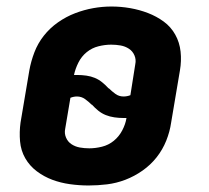

<svg xmlns="http://www.w3.org/2000/svg" viewBox="-20 -561 640 589"><path d="M252 8Q223 8 194.5 4Q166 0 140.5 -9.5Q115 -19 93 -35.5Q71 -52 57.5 -75.5Q44 -99 41.5 -127.5Q39 -156 43 -185L70 -345Q75 -373 85.5 -400.5Q96 -428 114.5 -451.5Q133 -475 158 -492.5Q183 -510 210.5 -520.5Q238 -531 266 -536Q294 -541 322 -541Q322 -541 322 -541Q322 -541 322 -541Q351 -541 379.5 -536Q408 -531 434 -521Q460 -511 482 -495Q504 -479 517.5 -455Q531 -431 534 -402.5Q537 -374 532 -345L505 -185Q501 -157 490 -129.5Q479 -102 460.5 -78.5Q442 -55 417 -37.5Q392 -20 364.5 -9.5Q337 1 308.5 4.5Q280 8 252 8ZM359 -265Q364 -265 369.5 -266Q375 -267 380 -269L395 -364Q398 -378 392.5 -391Q387 -404 375.5 -411.5Q364 -419 350 -421.5Q336 -424 321 -424Q302 -424 282 -419Q262 -414 246 -401Q230 -388 220.5 -369Q211 -350 207 -331Q210 -331 212 -331Q214 -331 216 -331Q231 -331 245 -329Q259 -327 271 -322Q283 -317 293.5 -308.5Q304 -300 313 -290Q313 -290 313 -290Q313 -290 314 -290Q323 -281 334 -273Q345 -265 359 -265ZM254 -106Q273 -106 293 -111Q313 -116 329 -129Q345 -142 355 -161Q365 -180 368 -199Q366 -199 363.5 -199Q361 -199 359 -199Q345 -199 331 -201Q317 -203 304.5 -208Q292 -213 281.5 -221.5Q271 -230 262 -240Q262 -240 262 -240Q262 -240 262 -240H261Q252 -249 241 -257Q230 -265 216 -265Q211 -265 206 -264Q201 -263 196 -261L180 -166Q177 -152 182.5 -139Q188 -126 199.5 -118.5Q211 -111 225 -108.5Q239 -106 254 -106Z"/></svg>

Font: Iosevka Curly HvExObl
Style: Regular
Weight: 900
Width: 7
Italic angle: -9°
Monospace: yes
Designer: Belleve Invis
Foundry: Belleve Invis
Version: Version 11.1.0; ttfautohint (v1.8.3)